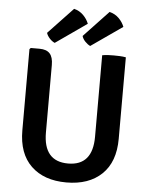

<svg xmlns="http://www.w3.org/2000/svg" viewBox="-61 -967 792 1030"><g transform="rotate(5 335.0 -452.0)"><path d="M595 -244.5Q595 -119.5 525.5 -53Q456 13.5 335 13.5Q214.5 13.5 145.2 -53Q76 -119.5 76 -244.5V-681.5L82.5 -688.5H130Q167.5 -688.5 185.2 -669Q203 -649.5 203 -607.5V-244Q203 -88.5 335.5 -88.5Q467.5 -88.5 467.5 -244V-683Q482.5 -686 499.2 -686.8Q516 -687.5 529.5 -687.5Q542.5 -687.5 561.2 -686.8Q580 -686 595 -683ZM487 -918Q517 -910.5 537.5 -890Q558 -869.5 567.5 -844.5L399 -727Q385.5 -733 371.8 -747.2Q358 -761.5 354 -777ZM296 -918Q325.5 -910.5 346 -890Q366.5 -869.5 376 -844.5L208 -727Q193.5 -733 180.2 -747.5Q167 -762 162.5 -777Z"/></g></svg>

Font: Signika Negative SemiBold
Style: Regular
Weight: 600
Designer: Anna Giedryś
Foundry: Anna Giedryś
Version: Version 2.000; ttfautohint (v1.8.3) -l 8 -r 50 -G 200 -x 9 -